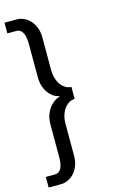

<svg xmlns="http://www.w3.org/2000/svg" viewBox="-138 -789 659 1044"><g transform="rotate(-15 191.5 -267.0)"><path d="M50.3 137.2Q64.9 137.2 74.2 129.9Q83.5 122.6 88.9 110.4Q94.2 98.1 96.2 82.5Q98.1 66.9 98.1 50.8V-130.9Q98.1 -166 108.4 -190.4Q118.7 -214.8 132.8 -231Q147 -247.1 161.6 -255.1Q176.3 -263.2 185.1 -265.1V-268.1Q176.3 -269 161.6 -276.1Q147 -283.2 132.8 -298.6Q118.7 -314 108.4 -339.1Q98.1 -364.3 98.1 -401.9V-583Q98.1 -599.6 96.2 -615.2Q94.2 -630.9 88.9 -643.3Q83.5 -655.8 74.2 -663.3Q64.9 -670.9 50.3 -670.9H0V-731H70.3Q88.9 -731 108.2 -722.4Q127.4 -713.9 143.1 -697.3Q158.7 -680.7 168.5 -656.2Q178.2 -631.8 178.2 -600.1V-418Q178.2 -390.6 185.1 -368.9Q191.9 -347.2 203.6 -331.8Q215.3 -316.4 230.2 -308.1Q245.1 -299.8 261.2 -299.8V-231.9Q245.1 -231.9 230.2 -223.4Q215.3 -214.8 203.6 -199.5Q191.9 -184.1 185.1 -162.6Q178.2 -141.1 178.2 -115.2V65.9Q178.2 97.7 168.5 122.1Q158.7 146.5 143.1 163.1Q127.4 179.7 108.2 188.2Q88.9 196.8 70.3 196.8H0V137.2Z"/></g></svg>

Font: XB Khoramshahr
Style: Regular
Weight: 400
Designer: Behnam
Foundry: Irmug
Version: Version 8.005 2009